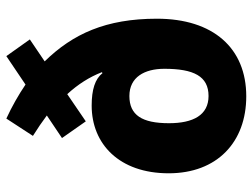

<svg xmlns="http://www.w3.org/2000/svg" viewBox="-118 -754 816 621"><g transform="rotate(-90 290.5 -444.0)"><path d="M217 -832 161 -746C185 -731 207 -716 227 -701L154 -652L208 -575L296 -635C328 -600 351 -564 367 -523L364 -521C345 -545 311 -556 259 -556C135 -556 40 -467 40 -307C40 -150 141 -56 289 -56C445 -56 540 -163 540 -345C540 -510 491 -617 402 -708L473 -756L419 -832L327 -770C293 -793 256 -814 217 -832ZM290 -434C351 -434 378 -385 378 -321C378 -226 354 -178 290 -178C228 -178 202 -228 202 -306C202 -393 228 -434 290 -434Z"/></g></svg>

Font: Noto Sans Malayalam UI SemiCondensed ExtraBold
Style: Regular
Weight: 800
Width: 4
Designer: Jelle Bosma - Monotype Design Team
Foundry: Monotype Imaging Inc.
Version: Version 2.104